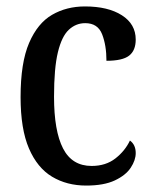

<svg xmlns="http://www.w3.org/2000/svg" viewBox="-20 -567 475 597"><path d="M248 10Q188 10 142 -17.5Q96 -45 70 -105.5Q44 -166 44 -265Q44 -372 70.5 -433.5Q97 -495 142 -521Q187 -547 244 -547Q316 -547 359 -519.5Q402 -492 402 -444Q402 -410 381.5 -394Q361 -378 311 -378Q311 -426 297.5 -460.5Q284 -495 245 -495Q216 -495 194 -474.5Q172 -454 160 -404.5Q148 -355 148 -266Q148 -160 176 -105.5Q204 -51 265 -51Q309 -51 339 -74.5Q369 -98 384 -130Q402 -117 402 -91Q402 -69 386.5 -45.5Q371 -22 337 -6Q303 10 248 10Z"/></svg>

Font: Noto Serif Tamil Condensed Medium
Style: Italic
Weight: 500
Width: 3
Italic angle: -12°
Designer: Indian Type Foundry, Tom Grace, and the Monotype Design Team
Foundry: Monotype Imaging Inc.
Version: Version 2.003; ttfautohint (v1.8.4.7-5d5b)